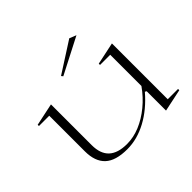

<svg xmlns="http://www.w3.org/2000/svg" viewBox="-164 -948 1187 1187"><g transform="rotate(-45 430.0 -354.5)"><path d="M334 15Q233 15 186 -29Q139 -73 139 -162V-473H49V-484L196 -515V-159Q196 -83 236 -46Q276 -9 356 -9Q413 -9 469.5 -32.5Q526 -56 578.5 -99Q631 -142 672 -200V-473H583V-484L729 -515V-27H819V-16L672 15V-154L662 -160Q590 -76 505.5 -30.5Q421 15 334 15ZM373 -584 364 -595 565 -724 610 -706Z"/></g></svg>

Font: Kalnia SemiExpanded ExtraLight
Style: Regular
Weight: 250
Width: 6
Designer: Frida Medrano
Foundry: Frida Medrano
Version: Version 1.105